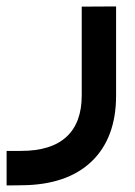

<svg xmlns="http://www.w3.org/2000/svg" viewBox="-23 -335 412 584"><path d="M41 124H6.8H-2.9V133.8V219.2V229H6.8L42 228.5C134.8 228 206.1 203.6 255.9 155.8C305.2 108.4 330.1 41.5 330.1 -44.4V-305.7V-315.4H320.3L235.4 -314.9H225.6V-305.2V-44.4C225.6 10.7 210 52.7 179.2 81.1C147.9 109.9 102.1 124 41 124Z"/></svg>

Font: Shabnam FD Medium
Style: Regular
Weight: 500
Foundry: DejaVu fonts team - Redesigned by Saber Rastikerdar - Based on Vazir font
Version: Version 5.00;October 20, 2019;FontCreator 12.0.0.2547 64-bit